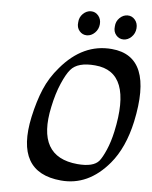

<svg xmlns="http://www.w3.org/2000/svg" viewBox="-53 -738 649 821"><g transform="rotate(5 272.0 -327.5)"><path d="M253.9 -642Q254.8 -664 270.1 -679Q285.4 -694 304.4 -694Q323.4 -694 336.1 -679Q348.8 -664 346.9 -642Q344.9 -620 329.6 -605Q314.3 -590 295.3 -590Q276.3 -590 263.6 -605Q250.9 -620 253.9 -642ZM411.5 -638Q412.4 -660 427.7 -675Q443 -690 462 -690Q481 -690 493.7 -675Q506.4 -660 504.5 -638Q502.6 -616 487.3 -601Q472 -586 453 -586Q434 -586 421.3 -601Q408.6 -616 411.5 -638ZM407.3 -541Q589.9 -525 529 -240Q504 -126 446 -57Q356.7 49 238.7 38Q38.3 20 90.4 -222Q105.5 -291 127.5 -343Q149.5 -395 188.5 -440Q283.3 -552 407.3 -541ZM342.7 -465Q267.3 -472 237.1 -436Q220.5 -417 201.7 -373.5Q182.9 -330 170.8 -272Q123.7 -54 303.3 -38Q371.8 -32 396.3 -61Q408.6 -76 423.7 -110.5Q438.7 -145 448.6 -190Q505.4 -451 342.7 -465Z"/></g></svg>

Font: Kavivanar
Style: Regular
Weight: 400
Designer: Tharique Azeez
Foundry: Tharique Azeez
Version: Version 1.88